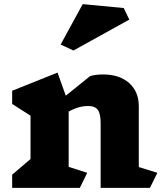

<svg xmlns="http://www.w3.org/2000/svg" viewBox="-20 -912 792 931"><path d="M707 -1H468V-315Q468 -360 454.5 -379Q441 -398 408 -398Q361 -398 313 -371V-103L403 -74L367 -1H39V-65L128 -141V-351L39 -408V-472L259 -560L299 -448L417 -543Q444 -551 480 -551Q559 -551 606 -509.5Q653 -468 653 -397V-102L743 -74ZM607 -817 336 -667 274 -696 381 -892 580 -873Z"/></svg>

Font: Inknut Antiqua ExtraBold
Style: Regular
Weight: 800
Designer: Claus Eggers Sørensen
Foundry: Claus Eggers Sørensen
Version: Version 1.003; ttfautohint (v1.8.2) -l 8 -r 50 -G 200 -x 14 